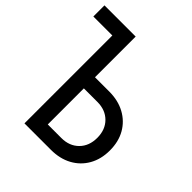

<svg xmlns="http://www.w3.org/2000/svg" viewBox="-203 -865 1001 1001"><g transform="rotate(45 297.5 -365.0)"><path d="M135 0V-648H-5V-730H225V-430H330Q396 -430 445.5 -403Q495 -376 522.5 -328Q550 -280 550 -215Q550 -151 522.5 -102.5Q495 -54 445.5 -27Q396 0 330 0ZM225 -82H325Q384 -82 420.5 -118.5Q457 -155 457 -215Q457 -275 420.5 -311.5Q384 -348 325 -348H225Z"/></g></svg>

Font: JetBrainsMono NFM
Style: Regular
Weight: 400
Monospace: yes
Designer: Philipp Nurullin, Konstantin Bulenkov
Foundry: JetBrains
Version: Version 2.304; ttfautohint (v1.8.4.7-5d5b);Nerd Fonts 3.3.0